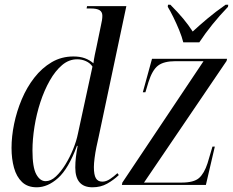

<svg xmlns="http://www.w3.org/2000/svg" viewBox="-20 -786 990 816"><path d="M136 10Q97 10 73.5 -12.5Q50 -35 39.5 -73Q29 -111 29 -157Q29 -206 40 -259.5Q51 -313 72.5 -364Q94 -415 126 -456Q158 -497 199.5 -521.5Q241 -546 292 -546Q320 -546 340.5 -538.5Q361 -531 377 -517Q379 -534 383 -553.5Q387 -573 390 -586L409 -678Q412 -690 413.5 -700.5Q415 -711 415 -719Q415 -735 403.5 -742.5Q392 -750 365 -750H348L350 -760H517L399 -203Q395 -186 390 -162Q385 -138 382 -114.5Q379 -91 379 -76Q379 -43 387.5 -28.5Q396 -14 415 -14Q431 -14 447.5 -25Q464 -36 479 -50L485 -42Q463 -21 435.5 -5.5Q408 10 373 10Q300 10 300 -74Q300 -96 302.5 -117.5Q305 -139 310 -166H307Q271 -69 227 -29.5Q183 10 136 10ZM174 -16Q196 -16 217.5 -36Q239 -56 258 -87Q277 -118 291 -152.5Q305 -187 311 -217L373 -503Q363 -518 345.5 -526Q328 -534 308 -534Q273 -534 244 -509.5Q215 -485 191.5 -443.5Q168 -402 151.5 -351.5Q135 -301 126.5 -247.5Q118 -194 118 -146Q118 -75 134 -45.5Q150 -16 174 -16ZM498 0 500 -10 845 -526H726Q676 -526 651.5 -507Q627 -488 611 -437L598 -394H587L626 -536H945L943 -527L592 -10H751Q804 -10 826 -29.5Q848 -49 862 -92L883 -163H893L855 0ZM759 -606Q753 -630 741.5 -658Q730 -686 717 -712.5Q704 -739 693 -757L694 -766H704Q735 -735 758 -707.5Q781 -680 799 -652Q826 -677 861 -706.5Q896 -736 939 -766H950L949 -757Q877 -682 827 -606Z"/></svg>

Font: Noto Serif Display Condensed
Style: Italic
Weight: 400
Width: 3
Italic angle: -12°
Designer: Monotype Design Team
Foundry: Monotype Imaging Inc.
Version: Version 2.009